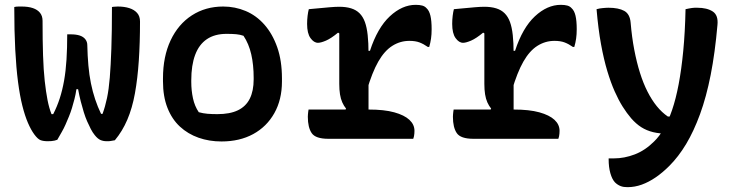

<svg xmlns="http://www.w3.org/2000/svg" viewBox="-20 -574 3040 794"><path d="M258 -432H272Q295 -432 310 -427Q325 -422 333 -411.5Q341 -401 341 -388Q342 -343 345.5 -303.5Q349 -264 356 -229.5Q363 -195 373.5 -163.5Q384 -132 398 -103H404Q415 -133 422.5 -168.5Q430 -204 434 -253Q438 -302 440.5 -373Q443 -444 443 -545Q446 -546 449.5 -546Q453 -546 457.5 -546.5Q462 -547 467 -547Q494 -547 514.5 -540.5Q535 -534 547 -520.5Q559 -507 559 -485Q559 -397 554 -323Q549 -249 538 -188Q527 -127 506.5 -79Q486 -31 455 6Q451 7 446.5 7.5Q442 8 438 9Q434 10 430 10Q426 10 421 10Q407 10 395.5 5Q384 0 372 -15Q363 -26 355.5 -40.5Q348 -55 340.5 -72Q333 -89 326.5 -110Q320 -131 314 -154.5Q308 -178 303 -205H296Q293 -184 288 -164.5Q283 -145 277.5 -127Q272 -109 265 -92Q258 -75 251 -59Q244 -43 235 -27.5Q226 -12 217 4Q212 6 205.5 7.5Q199 9 192 9.5Q185 10 177 10Q159 10 147.5 5.5Q136 1 122 -18Q108 -37 95.5 -66Q83 -95 72.5 -136.5Q62 -178 54.5 -235.5Q47 -293 43 -369.5Q39 -446 39 -545Q43 -546 47.5 -546.5Q52 -547 57.5 -547Q63 -547 69 -547Q97 -547 116 -540.5Q135 -534 145.5 -521Q156 -508 156 -488Q156 -407 158 -345.5Q160 -284 165 -239Q170 -194 176.5 -160.5Q183 -127 193 -102H200Q216 -133 227 -167Q238 -201 245 -240.5Q252 -280 255 -327.5Q258 -375 258 -432Z M903 -547Q952 -547 996 -528.5Q1040 -510 1073.5 -472Q1107 -434 1126.5 -378.5Q1146 -323 1146 -250V-237Q1146 -162 1114.5 -106Q1083 -50 1027 -19.5Q971 11 896 11Q845 11 801 -4.5Q757 -20 724 -50.5Q691 -81 672.5 -128Q654 -175 654 -238V-250Q654 -340 685.5 -407Q717 -474 773.5 -510.5Q830 -547 903 -547ZM917 -434Q868 -434 835.5 -412Q803 -390 787 -347Q771 -304 771 -242V-235Q771 -200 778 -167.5Q785 -135 802 -110Q820 -105 838 -103.5Q856 -102 879 -102Q931 -102 964 -118Q997 -134 1013 -166Q1029 -198 1029 -246V-252Q1029 -306 1019 -349.5Q1009 -393 987 -426Q973 -431 956.5 -432.5Q940 -434 917 -434Z M1404 -110 1411 -125Q1402 -136 1395.5 -150.5Q1389 -165 1386 -184Q1383 -203 1383 -227Q1383 -262 1383 -296.5Q1383 -331 1383 -366Q1383 -401 1383 -436L1378 -439Q1349 -415 1328 -406Q1307 -397 1295 -397Q1278 -397 1264 -416.5Q1250 -436 1250 -475Q1250 -492 1252 -508.5Q1254 -525 1257 -536Q1267 -537 1278 -538Q1289 -539 1300 -540Q1311 -541 1322 -542Q1333 -543 1343.5 -544Q1354 -545 1365 -545.5Q1376 -546 1383 -546Q1411 -546 1432 -539.5Q1453 -533 1467 -519Q1481 -505 1489 -483Q1497 -461 1500.5 -429Q1504 -397 1504 -355Q1504 -323 1504 -290.5Q1504 -258 1504 -225Q1504 -192 1504 -159Q1504 -126 1504 -94ZM1497 -364H1510Q1541 -459 1592 -506.5Q1643 -554 1699 -554Q1715 -554 1726 -551Q1737 -548 1744 -540Q1755 -530 1760 -509Q1765 -488 1765 -453Q1765 -432 1762.5 -414.5Q1760 -397 1755 -380H1749Q1732 -392 1715 -398.5Q1698 -405 1673 -405Q1635 -405 1602.5 -384.5Q1570 -364 1544.5 -319.5Q1519 -275 1497 -200ZM1256 -121H1505Q1569 -121 1610.5 -109.5Q1652 -98 1673 -78.5Q1694 -59 1694 -33Q1694 -27 1693.5 -21.5Q1693 -16 1692 -10.5Q1691 -5 1689 0H1338Q1285 0 1269 -23.5Q1253 -47 1253 -91Q1253 -96 1253.5 -101Q1254 -106 1254.5 -111Q1255 -116 1256 -121Z M2004 -110 2011 -125Q2002 -136 1995.5 -150.5Q1989 -165 1986 -184Q1983 -203 1983 -227Q1983 -262 1983 -296.5Q1983 -331 1983 -366Q1983 -401 1983 -436L1978 -439Q1949 -415 1928 -406Q1907 -397 1895 -397Q1878 -397 1864 -416.5Q1850 -436 1850 -475Q1850 -492 1852 -508.5Q1854 -525 1857 -536Q1867 -537 1878 -538Q1889 -539 1900 -540Q1911 -541 1922 -542Q1933 -543 1943.5 -544Q1954 -545 1965 -545.5Q1976 -546 1983 -546Q2011 -546 2032 -539.5Q2053 -533 2067 -519Q2081 -505 2089 -483Q2097 -461 2100.5 -429Q2104 -397 2104 -355Q2104 -323 2104 -290.5Q2104 -258 2104 -225Q2104 -192 2104 -159Q2104 -126 2104 -94ZM2097 -364H2110Q2141 -459 2192 -506.5Q2243 -554 2299 -554Q2315 -554 2326 -551Q2337 -548 2344 -540Q2355 -530 2360 -509Q2365 -488 2365 -453Q2365 -432 2362.5 -414.5Q2360 -397 2355 -380H2349Q2332 -392 2315 -398.5Q2298 -405 2273 -405Q2235 -405 2202.5 -384.5Q2170 -364 2144.5 -319.5Q2119 -275 2097 -200ZM1856 -121H2105Q2169 -121 2210.5 -109.5Q2252 -98 2273 -78.5Q2294 -59 2294 -33Q2294 -27 2293.5 -21.5Q2293 -16 2292 -10.5Q2291 -5 2289 0H1938Q1885 0 1869 -23.5Q1853 -47 1853 -91Q1853 -96 1853.5 -101Q1854 -106 1854.5 -111Q1855 -116 1856 -121Z M2863 -542Q2904 -542 2927.5 -526.5Q2951 -511 2947 -471Q2937 -356 2919 -264.5Q2901 -173 2875 -102Q2849 -31 2817.5 21.5Q2786 74 2748 112Q2720 140 2691.5 159.5Q2663 179 2634 189.5Q2605 200 2575 200Q2567 200 2560 199Q2553 198 2546.5 195.5Q2540 193 2534 189Q2528 185 2523 180Q2511 167 2504 142Q2497 117 2497 85V81H2503Q2507 81 2511 81Q2515 81 2519 81Q2562 81 2605 64.5Q2648 48 2685 11Q2706 -9 2725 -41.5Q2744 -74 2759.5 -119.5Q2775 -165 2786.5 -225.5Q2798 -286 2805.5 -363.5Q2813 -441 2815 -536Q2823 -538 2829.5 -539Q2836 -540 2841.5 -541Q2847 -542 2852.5 -542Q2858 -542 2863 -542ZM2496 -542Q2538 -542 2561.5 -529Q2585 -516 2588 -480Q2593 -420 2603 -368Q2613 -316 2626.5 -273Q2640 -230 2657.5 -195.5Q2675 -161 2696 -135Q2717 -109 2742 -92H2776L2749 -21H2742Q2708 -21 2681 -27.5Q2654 -34 2632 -48Q2610 -62 2590 -85Q2572 -106 2555 -133Q2538 -160 2522 -196Q2506 -232 2491.5 -280Q2477 -328 2465.5 -391Q2454 -454 2447 -536Q2454 -538 2460 -539Q2466 -540 2472 -540.5Q2478 -541 2483.5 -541.5Q2489 -542 2496 -542Z"/></svg>

Font: Recursive Monospace Casual SemiBold
Style: Regular
Weight: 600
Version: Version 1.047